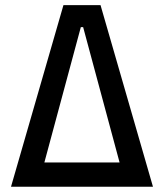

<svg xmlns="http://www.w3.org/2000/svg" viewBox="-20 -713 626 733"><path d="M22 0 222.2 -693.4H363.8L564 0ZM149.4 -92.8H436.5L297.4 -609.4H288.6Z"/></svg>

Font: CaskaydiaCove NFP
Style: Regular
Weight: 400
Designer: Aaron Bell
Foundry: Saja Typeworks
Version: Version 2111.001; VTT 6.35;Nerd Fonts 3.1.1